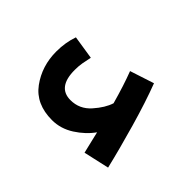

<svg xmlns="http://www.w3.org/2000/svg" viewBox="-75 -869 346 346"><g transform="rotate(-45 97.5 -696.0)"><path d="M188 -638 173 -684Q147 -674 111 -664Q95 -669 77.5 -684.5Q60 -700 60 -723Q60 -756 104 -756Q114 -756 122.5 -754.5Q131 -753 140 -751L147 -796Q127 -803 104 -803Q67 -803 39 -782.5Q11 -762 11 -721Q11 -699 23.5 -679.5Q36 -660 53 -648Q44 -646 34 -643.5Q24 -641 11 -638L22 -589Q60 -598 107 -611.5Q154 -625 188 -638Z"/></g></svg>

Font: Noto Sans Arabic Condensed
Style: Regular
Weight: 400
Width: 3
Designer: Nadine Chahine
Foundry: Monotype Imaging Inc.
Version: 1.001